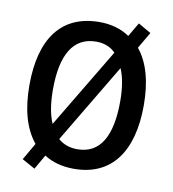

<svg xmlns="http://www.w3.org/2000/svg" viewBox="-87 -828 853 947"><g transform="rotate(10 339.5 -354.5)"><path d="M626 -358C626 -476 600 -570 548 -633L596 -715L532 -752L491 -682C450 -710 399 -725 341 -725C148 -725 53 -590 53 -359C53 -240 78 -146 133 -78L84 7L149 43L191 -30C231 -4 281 10 340 10C530 10 626 -128 626 -358ZM171 -358C171 -530 225 -627 341 -627C381 -627 413 -614 438 -589L199 -190C180 -233 171 -289 171 -358ZM508 -358C508 -184 455 -88 340 -88C301 -88 269 -100 244 -122L481 -519C499 -478 508 -423 508 -358Z"/></g></svg>

Font: Noto Sans UI SemiCondensed Medium
Style: Regular
Weight: 500
Width: 4
Designer: Monotype Design Team
Foundry: Monotype Imaging Inc.
Version: Version 1.901